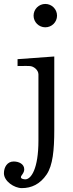

<svg xmlns="http://www.w3.org/2000/svg" viewBox="-106 -757 372 983"><path d="M5.9 206.1C55.2 206.1 99.1 186 132.8 136.2C164.1 89.8 171.9 12.2 171.9 -92.8V-467.8L-16.1 -454.1V-418.9L27.3 -419.4L44.9 -418.9C65.9 -418.9 90.8 -398.9 90.8 -376V-37.1C90.8 106.9 53.2 161.1 23.9 161.1C17.1 161.1 1 159.2 1 149.9C1 141.1 18.1 129.9 18.1 109.9C18.1 83 -8.8 69.8 -36.1 69.8C-68.8 69.8 -85.9 99.1 -85.9 129.9C-85.9 170.9 -33.2 206.1 5.9 206.1ZM126 -617.2C159.2 -617.2 186 -644 186 -676.8C186 -710 159.2 -736.8 126 -736.8C92.8 -736.8 65.9 -710 65.9 -676.8C65.9 -644 92.8 -617.2 126 -617.2Z"/></svg>

Font: MusGlyphs-Text
Style: Regular
Weight: 400
Version: Version 2.1.1